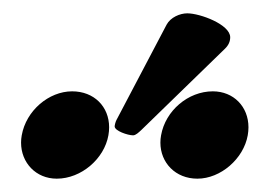

<svg xmlns="http://www.w3.org/2000/svg" viewBox="-20 -806 408 288"><path d="M260.9 -786C249.9 -786 235.8 -780 229.9 -769L154.7 -626C153 -622.7 152 -617.9 152 -616.4C152 -609.6 171.8 -603 179.6 -603C183.6 -603 188 -607.3 192 -611L317.5 -733C322.8 -738.1 325.3 -743.8 325.3 -750.1C325.3 -769.2 280.2 -786 260.9 -786ZM221.6 -603C220.9 -599.3 220.6 -595.6 220.6 -592C220.6 -562 243.1 -538 276.1 -538C311.1 -538 345.4 -568 351.6 -603C352.3 -607.1 352.7 -611.1 352.7 -615C352.7 -646.1 330.3 -669 299.2 -669C262.2 -669 228.1 -640 221.6 -603ZM12.6 -603C11.9 -599.3 11.6 -595.6 11.6 -592C11.6 -561.9 33.9 -538 65.1 -538C102.1 -538 136.4 -568 142.6 -603C143.3 -607.1 143.7 -611.1 143.7 -615C143.7 -646.1 121.1 -669 88.2 -669C53.2 -669 19.1 -640 12.6 -603Z"/></svg>

Font: Linux Biolinum O 
Style: Bold Italic
Weight: 700
Designer: Philipp H. Poll
Foundry: Philipp H. Poll
Version: Version 1.3.2